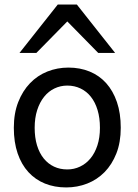

<svg xmlns="http://www.w3.org/2000/svg" viewBox="-20 -801 597 833"><path d="M130.4 -246.6Q130.4 -204.1 140.6 -170.4Q150.9 -136.7 169.7 -113.5Q188.5 -90.3 214.4 -78.1Q240.2 -65.9 272 -65.9Q301.3 -65.9 327.1 -78.1Q353 -90.3 372.3 -113.5Q391.6 -136.7 402.6 -170.4Q413.6 -204.1 413.6 -246.6Q413.6 -289.6 403.3 -323.5Q393.1 -357.4 374.3 -381.1Q355.5 -404.8 329.3 -417.2Q303.2 -429.7 272 -429.7Q242.2 -429.7 216.3 -417.2Q190.4 -404.8 171.4 -381.1Q152.3 -357.4 141.4 -323.5Q130.4 -289.6 130.4 -246.6ZM40 -246.6Q40 -309.6 59.1 -358.2Q78.1 -406.7 110.4 -440.2Q142.6 -473.6 185.5 -490.7Q228.5 -507.8 276.9 -507.8Q327.1 -507.8 368.9 -490.7Q410.6 -473.6 440.7 -440.2Q470.7 -406.7 487.3 -358.2Q503.9 -309.6 503.9 -246.6Q503.9 -183.6 484.9 -135.3Q465.8 -86.9 433.6 -54.2Q401.4 -21.5 358.4 -4.6Q315.4 12.2 267.1 12.2Q216.8 12.2 175 -4.6Q133.3 -21.5 103.3 -54.2Q73.2 -86.9 56.6 -135.3Q40 -183.6 40 -246.6ZM64.5 -571.3 230.5 -781.2H313.5L479.5 -571.3H406.2L272 -708L137.7 -571.3Z"/></svg>

Font: Andika Compact
Style: Regular
Weight: 400
Designer: Victor Gaultney, Annie Olsen, Julie Remington, Don Collingsworth, Eric Hays, Becca Hirsbrunner
Foundry: SIL International
Version: Version 5.000 ; LnSpcTght